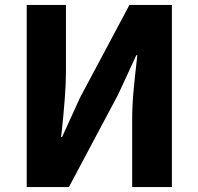

<svg xmlns="http://www.w3.org/2000/svg" viewBox="-20 -763 809 783"><path d="M89 -743H249V-472Q249 -422 244 -358.5Q239 -295 233 -238Q231 -226 229 -204H233L307 -366L508 -743H681V0H519V-272Q519 -329 524 -385.5Q529 -442 540 -538H536L462 -378L261 0H89Z"/></svg>

Font: Merged Yaku Han JP ExtraBold
Style: Regular
Weight: 800
Designer: Ryoko NISHIZUKA 西塚涼子 (kana, bopomofo & ideographs); Paul D. Hunt (Latin, Greek & Cyrillic); Sandoll Communications 산돌커뮤니
Foundry: Adobe
Version: Version 2.004